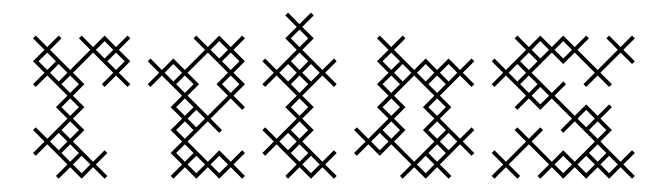

<svg xmlns="http://www.w3.org/2000/svg" viewBox="-20 -274 1009 299"><path d="M107.1 4.3 125 -13.6 142.9 4.3 147.1 0 129.3 -17.9 147.1 -35.7 142.9 -40 125 -22.1 93.6 -53.6 111.4 -71.4 93.6 -89.3 111.4 -107.1 93.6 -125 111.4 -142.9 93.6 -160.7 125 -192.1 156.4 -160.7 138.6 -142.9 142.9 -138.6 160.7 -156.4 178.6 -138.6 182.9 -142.9 165 -160.7 182.9 -178.6 165 -196.4 182.9 -214.3 178.6 -218.6 160.7 -200.7 142.9 -218.6 125 -200.7 107.1 -218.6 102.9 -214.3 120.7 -196.4 89.3 -165 57.9 -196.4 75.7 -214.3 71.4 -218.6 53.6 -200.7 35.7 -218.6 31.4 -214.3 49.3 -196.4 31.4 -178.6 49.3 -160.7 31.4 -142.9 35.7 -138.6 53.6 -156.4 85 -125 67.1 -107.1 85 -89.3 53.6 -57.9 35.7 -75.7 31.4 -71.4 49.3 -53.6 31.4 -35.7 35.7 -31.4 53.6 -49.3 85 -17.9 67.1 0 71.4 4.3 89.3 -13.6ZM71.4 -67.1 85 -53.6 71.4 -40 57.9 -53.6ZM75.7 -35.7 89.3 -49.3 102.9 -35.7 89.3 -22.1ZM147.1 -178.6 160.7 -192.1 174.3 -178.6 160.7 -165ZM75.7 -142.9 89.3 -156.4 102.9 -142.9 89.3 -129.3ZM40 -178.6 53.6 -192.1 67.1 -178.6 53.6 -165ZM57.9 -160.7 71.4 -174.3 85 -160.7 71.4 -147.1ZM75.7 -71.4 89.3 -85 102.9 -71.4 89.3 -57.9ZM75.7 -107.1 89.3 -120.7 102.9 -107.1 89.3 -93.6ZM93.6 -17.9 107.1 -31.4 120.7 -17.9 107.1 -4.3ZM129.3 -196.4 142.9 -210 156.4 -196.4 142.9 -182.9Z M303.6 -22.1 272.1 -53.6 303.6 -85 321.4 -67.1 325.7 -71.4 307.9 -89.3 339.3 -120.7 357.1 -102.9 361.4 -107.1 343.6 -125 361.4 -142.9 343.6 -160.7 361.4 -178.6 343.6 -196.4 361.4 -214.3 357.1 -218.6 339.3 -200.7 321.4 -218.6 303.6 -200.7 285.7 -218.6 281.4 -214.3 299.3 -196.4 267.9 -165 250 -182.9 232.1 -165 214.3 -182.9 210 -178.6 227.9 -160.7 210 -142.9 214.3 -138.6 232.1 -156.4 263.6 -125 245.7 -107.1 263.6 -89.3 245.7 -71.4 263.6 -53.6 245.7 -35.7 263.6 -17.9 245.7 0 250 4.3 267.9 -13.6 285.7 4.3 303.6 -13.6 321.4 4.3 339.3 -13.6 357.1 4.3 361.4 0 343.6 -17.9 361.4 -35.7 357.1 -40 339.3 -22.1 321.4 -40ZM303.6 -93.6 272.1 -125 290 -142.9 272.1 -160.7 303.6 -192.1 335 -160.7 317.1 -142.9 335 -125ZM325.7 -178.6 339.3 -192.1 352.9 -178.6 339.3 -165ZM254.3 -142.9 267.9 -156.4 281.4 -142.9 267.9 -129.3ZM236.4 -160.7 250 -174.3 263.6 -160.7 250 -147.1ZM254.3 -35.7 267.9 -49.3 281.4 -35.7 267.9 -22.1ZM254.3 -71.4 267.9 -85 281.4 -71.4 267.9 -57.9ZM254.3 -107.1 267.9 -120.7 281.4 -107.1 267.9 -93.6ZM272.1 -17.9 285.7 -31.4 299.3 -17.9 285.7 -4.3ZM272.1 -89.3 285.7 -102.9 299.3 -89.3 285.7 -75.7ZM307.9 -17.9 321.4 -31.4 335 -17.9 321.4 -4.3ZM307.9 -196.4 321.4 -210 335 -196.4 321.4 -182.9ZM325.7 -142.9 339.3 -156.4 352.9 -142.9 339.3 -129.3Z M450.7 -125 482.1 -156.4 500 -138.6 504.3 -142.9 486.4 -160.7 504.3 -178.6 500 -182.9 482.1 -165 450.7 -196.4 468.6 -214.3 450.7 -232.1 468.6 -250 464.3 -254.3 446.4 -236.4 428.6 -254.3 424.3 -250 442.1 -232.1 424.3 -214.3 442.1 -196.4 410.7 -165 392.9 -182.9 388.6 -178.6 406.4 -160.7 388.6 -142.9 392.9 -138.6 410.7 -156.4 442.1 -125 424.3 -107.1 442.1 -89.3 410.7 -57.9 392.9 -75.7 388.6 -71.4 406.4 -53.6 388.6 -35.7 392.9 -31.4 410.7 -49.3 442.1 -17.9 424.3 0 428.6 4.3 446.4 -13.6 464.3 4.3 482.1 -13.6 500 4.3 504.3 0 486.4 -17.9 504.3 -35.7 500 -40 482.1 -22.1 450.7 -53.6 468.6 -71.4 450.7 -89.3 468.6 -107.1ZM428.6 -67.1 442.1 -53.6 428.6 -40 415 -53.6ZM432.9 -35.7 446.4 -49.3 460 -35.7 446.4 -22.1ZM432.9 -142.9 446.4 -156.4 460 -142.9 446.4 -129.3ZM428.6 -174.3 442.1 -160.7 428.6 -147.1 415 -160.7ZM432.9 -71.4 446.4 -85 460 -71.4 446.4 -57.9ZM432.9 -107.1 446.4 -120.7 460 -107.1 446.4 -93.6ZM432.9 -178.6 446.4 -192.1 460 -178.6 446.4 -165ZM432.9 -214.3 446.4 -227.9 460 -214.3 446.4 -200.7ZM450.7 -17.9 464.3 -31.4 477.9 -17.9 464.3 -4.3ZM450.7 -160.7 464.3 -174.3 477.9 -160.7 464.3 -147.1Z M625 -22.1 593.6 -53.6 611.4 -71.4 593.6 -89.3 611.4 -107.1 593.6 -125 625 -156.4 656.4 -125 638.6 -107.1 656.4 -89.3 638.6 -71.4 656.4 -53.6ZM571.4 -31.4 589.3 -49.3 620.7 -17.9 602.9 0 607.1 4.3 625 -13.6 642.9 4.3 660.7 -13.6 678.6 4.3 682.9 0 665 -17.9 696.4 -49.3 714.3 -31.4 718.6 -35.7 700.7 -53.6 718.6 -71.4 714.3 -75.7 696.4 -57.9 665 -89.3 682.9 -107.1 665 -125 696.4 -156.4 714.3 -138.6 718.6 -142.9 700.7 -160.7 718.6 -178.6 714.3 -182.9 696.4 -165 678.6 -182.9 660.7 -165 642.9 -182.9 625 -165 593.6 -196.4 611.4 -214.3 607.1 -218.6 589.3 -200.7 571.4 -218.6 567.1 -214.3 585 -196.4 567.1 -178.6 585 -160.7 567.1 -142.9 585 -125 567.1 -107.1 585 -89.3 553.6 -57.9 535.7 -75.7 531.4 -71.4 549.3 -53.6 531.4 -35.7 535.7 -31.4 553.6 -49.3ZM571.4 -67.1 585 -53.6 571.4 -40 557.9 -53.6ZM642.9 -31.4 656.4 -17.9 642.9 -4.3 629.3 -17.9ZM647.1 -142.9 660.7 -156.4 674.3 -142.9 660.7 -129.3ZM575.7 -71.4 589.3 -85 602.9 -71.4 589.3 -57.9ZM575.7 -107.1 589.3 -120.7 602.9 -107.1 589.3 -93.6ZM575.7 -142.9 589.3 -156.4 602.9 -142.9 589.3 -129.3ZM575.7 -178.6 589.3 -192.1 602.9 -178.6 589.3 -165ZM593.6 -160.7 607.1 -174.3 620.7 -160.7 607.1 -147.1ZM629.3 -160.7 642.9 -174.3 656.4 -160.7 642.9 -147.1ZM647.1 -35.7 660.7 -49.3 674.3 -35.7 660.7 -22.1ZM647.1 -71.4 660.7 -85 674.3 -71.4 660.7 -57.9ZM647.1 -107.1 660.7 -120.7 674.3 -107.1 660.7 -93.6ZM665 -53.6 678.6 -67.1 692.1 -53.6 678.6 -40ZM665 -160.7 678.6 -174.3 692.1 -160.7 678.6 -147.1Z M946.4 -22.1 915 -53.6 932.9 -71.4 915 -89.3 932.9 -107.1 928.6 -111.4 910.7 -93.6 892.9 -111.4 875 -93.6 843.6 -125 861.4 -142.9 857.1 -147.1 839.3 -129.3 807.9 -160.7 839.3 -192.1 857.1 -174.3 875 -192.1 906.4 -160.7 888.6 -142.9 892.9 -138.6 910.7 -156.4 928.6 -138.6 932.9 -142.9 915 -160.7 946.4 -192.1 964.3 -174.3 968.6 -178.6 950.7 -196.4 968.6 -214.3 964.3 -218.6 946.4 -200.7 928.6 -218.6 924.3 -214.3 942.1 -196.4 910.7 -165 879.3 -196.4 897.1 -214.3 892.9 -218.6 875 -200.7 857.1 -218.6 839.3 -200.7 821.4 -218.6 803.6 -200.7 785.7 -218.6 781.4 -214.3 799.3 -196.4 767.9 -165 750 -182.9 745.7 -178.6 763.6 -160.7 745.7 -142.9 750 -138.6 767.9 -156.4 799.3 -125 781.4 -107.1 785.7 -102.9 803.6 -120.7 821.4 -102.9 839.3 -120.7 870.7 -89.3 852.9 -71.4 857.1 -67.1 875 -85 906.4 -53.6 875 -22.1 857.1 -40 839.3 -22.1 807.9 -53.6 825.7 -71.4 821.4 -75.7 803.6 -57.9 785.7 -75.7 781.4 -71.4 799.3 -53.6 767.9 -22.1 750 -40 745.7 -35.7 763.6 -17.9 745.7 0 750 4.3 767.9 -13.6 785.7 4.3 790 0 772.1 -17.9 803.6 -49.3 835 -17.9 817.1 0 821.4 4.3 839.3 -13.6 857.1 4.3 875 -13.6 892.9 4.3 910.7 -13.6 928.6 4.3 946.4 -13.6 964.3 4.3 968.6 0 950.7 -17.9 968.6 -35.7 964.3 -40ZM892.9 -31.4 906.4 -17.9 892.9 -4.3 879.3 -17.9ZM897.1 -71.4 910.7 -85 924.3 -71.4 910.7 -57.9ZM785.7 -174.3 799.3 -160.7 785.7 -147.1 772.1 -160.7ZM790 -142.9 803.6 -156.4 817.1 -142.9 803.6 -129.3ZM790 -178.6 803.6 -192.1 817.1 -178.6 803.6 -165ZM807.9 -125 821.4 -138.6 835 -125 821.4 -111.4ZM807.9 -196.4 821.4 -210 835 -196.4 821.4 -182.9ZM843.6 -17.9 857.1 -31.4 870.7 -17.9 857.1 -4.3ZM843.6 -196.4 857.1 -210 870.7 -196.4 857.1 -182.9ZM879.3 -89.3 892.9 -102.9 906.4 -89.3 892.9 -75.7ZM897.1 -35.7 910.7 -49.3 924.3 -35.7 910.7 -22.1ZM915 -17.9 928.6 -31.4 942.1 -17.9 928.6 -4.3Z"/></svg>

Font: Gossip Low Cross Stitch
Style: Regular
Weight: 300
Width: 3
Designer: Deborah Khodanovich
Version: Version 1.001;Glyphs 3.3.1 (3343)